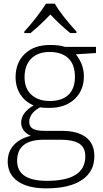

<svg xmlns="http://www.w3.org/2000/svg" viewBox="-20 -786 563 1046"><path d="M502.9 -530.8V-497.1L393.1 -490.2Q437 -435.5 437 -370.1Q437 -293.5 386 -245.8Q335 -198.2 249 -198.2Q212.9 -198.2 198.2 -201.2Q169.4 -186 154.3 -165.5Q139.2 -145 139.2 -122.1Q139.2 -96.7 158.4 -85Q177.7 -73.2 223.1 -73.2H315.9Q402.3 -73.2 448.2 -38.3Q494.1 -3.4 494.1 64.9Q494.1 148.9 426 194.6Q357.9 240.2 231.9 240.2Q131.8 240.2 76.9 201.7Q22 163.1 22 94.2Q22 39.6 55.9 3.4Q89.8 -32.7 147.9 -45.9Q124 -56.2 109.6 -75Q95.2 -93.8 95.2 -118.2Q95.2 -171.4 163.1 -211.9Q116.7 -231 90.8 -271.7Q64.9 -312.5 64.9 -365.2Q64.9 -444.8 115.5 -492.9Q166 -541 252 -541Q304.2 -541 333 -530.8ZM73.2 89.8Q73.2 199.2 235.8 199.2Q444.8 199.2 444.8 65.9Q444.8 18.1 412.1 -3.4Q379.4 -24.9 306.2 -24.9H219.2Q73.2 -24.9 73.2 89.8ZM113.8 -365.2Q113.8 -303.7 151.1 -269.8Q188.5 -235.8 251 -235.8Q317.4 -235.8 352.8 -269.5Q388.2 -303.2 388.2 -367.2Q388.2 -435.1 351.8 -469Q315.4 -502.9 250 -502.9Q186.5 -502.9 150.1 -466.6Q113.8 -430.2 113.8 -365.2ZM112.3 -613.8Q142.6 -646.5 176.5 -689.9Q210.4 -733.4 230.5 -766.1H278.3Q311.5 -707.5 396.5 -613.8V-606H362.3Q302.7 -655.3 254.4 -707Q201.7 -651.4 146.5 -606H112.3Z"/></svg>

Font: JBL Sans
Style: Light
Weight: 300
Version: Version 1.10